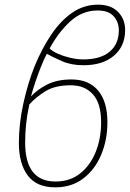

<svg xmlns="http://www.w3.org/2000/svg" viewBox="-20 -794 557 824"><path d="M217 10Q137 10 99 -41Q61 -92 61 -180Q61 -262 80 -349Q99 -436 129 -511Q160 -586 200 -645.5Q240 -705 290 -739.5Q340 -774 401 -774Q456 -774 486.5 -743Q517 -712 517 -665Q517 -596 469 -555Q421 -514 338 -514Q286 -514 246 -531.5Q206 -549 181 -563Q170 -543 157 -510.5Q144 -478 132 -443Q120 -408 113 -380Q139 -409 182 -431Q225 -453 287 -453Q361 -453 401 -405.5Q441 -358 441 -269Q441 -194 414.5 -130.5Q388 -67 338 -28.5Q288 10 217 10ZM337 -539Q411 -539 450.5 -572Q490 -605 490 -664Q490 -699 468 -724Q446 -749 399 -749Q333 -749 282 -702.5Q231 -656 193 -586Q206 -573 230.5 -562.5Q255 -552 283.5 -545.5Q312 -539 337 -539ZM218 -15Q281 -15 324.5 -50Q368 -85 391 -142.5Q414 -200 414 -269Q414 -350 379 -389Q344 -428 284 -428Q217 -428 176 -403Q135 -378 106 -346Q96 -300 92 -261.5Q88 -223 88 -182Q88 -15 218 -15Z"/></svg>

Font: Noto Sans Disp Thin
Style: Italic
Weight: 100
Italic angle: -12°
Designer: Monotype Design Team
Foundry: Monotype Imaging Inc.
Version: Version 2.000;GOOG;noto-source:20170915:90ef993387c0